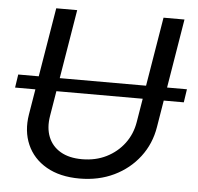

<svg xmlns="http://www.w3.org/2000/svg" viewBox="-52 -782 874 847"><g transform="rotate(5 384.5 -358.5)"><path d="M768.6 -421.9 759.8 -363.3H12.7L21.5 -421.9ZM330.6 11.7Q243.2 11.7 183.6 -22.7Q124 -57.1 97.9 -116.7Q71.8 -176.3 84 -251L163.1 -727.5H255.9L177.2 -252Q168.5 -198.7 184.6 -158.7Q200.7 -118.7 238.8 -96.4Q276.9 -74.2 334 -74.2Q394 -74.2 441.9 -98.1Q489.7 -122.1 520.8 -163.6Q551.8 -205.1 560.5 -258.3L638.2 -727.5H731L651.4 -244.6Q639.2 -169.4 595 -111.6Q550.8 -53.7 482.9 -21Q415 11.7 330.6 11.7Z"/></g></svg>

Font: Inter
Style: Italic
Weight: 400
Italic angle: -9.3988°
Designer: Rasmus Andersson
Foundry: rsms
Version: Version 4.001;git-66647c0bb